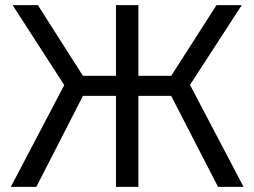

<svg xmlns="http://www.w3.org/2000/svg" viewBox="-20 -725 987 745"><path d="M826 0 622 -396 820 -705H918L700 -369L705 -419L925 0ZM22 0 242 -419 246 -369 29 -705H127L324 -396L121 0ZM430 0V-705H517V0ZM255 -353V-431H691V-353Z"/></svg>

Font: TikTok Sans 24pt
Style: Regular
Weight: 400
Version: Version 4.000